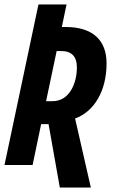

<svg xmlns="http://www.w3.org/2000/svg" viewBox="-22 -734 506 854"><path d="M244 100H382L312 -207C398 -238 452 -331 452 -452C452 -556 390 -614 269 -614H253L274 -714H149L-2 0H123L161 -182H194ZM212 -284H183L230 -507H250C296 -507 320 -483 320 -435C320 -362 286 -284 212 -284Z"/></svg>

Font: Noto Sans ExtraCondensed
Style: Bold Italic
Weight: 700
Width: 2
Italic angle: -12°
Designer: Monotype Design Team
Foundry: Monotype Imaging Inc.
Version: Version 2.013